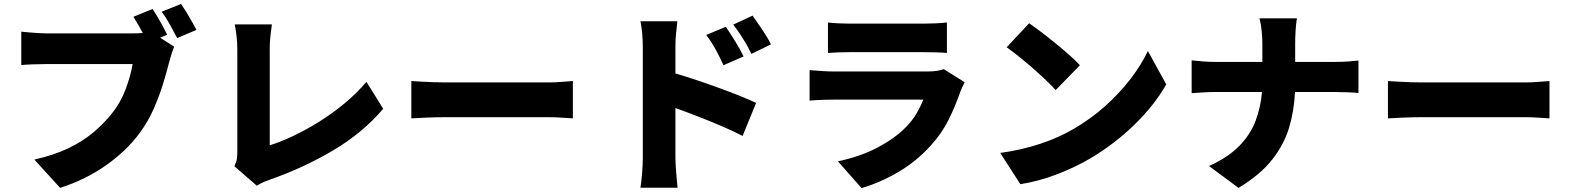

<svg xmlns="http://www.w3.org/2000/svg" viewBox="-20 -895 8040 983"><path d="M761 -849Q781 -819 802 -781.5Q823 -744 836 -717L800 -702L872 -656Q864 -640 857.5 -616.5Q851 -593 846 -576Q834 -529 815 -466.5Q796 -404 767 -338Q738 -272 695 -214Q628 -123 524 -49.5Q420 24 288 67L156 -78Q257 -101 330 -136Q403 -171 456 -215.5Q509 -260 549 -309Q597 -368 623 -437.5Q649 -507 659 -567H219Q182 -567 145.5 -565.5Q109 -564 89 -562V-733Q105 -731 129 -729Q153 -727 178 -725.5Q203 -724 219 -724H660Q670 -724 683.5 -724.5Q697 -725 711 -726Q700 -747 688 -768Q676 -789 663 -809ZM907 -875Q920 -856 935 -831.5Q950 -807 963.5 -783Q977 -759 986 -742L887 -700Q871 -731 850 -769Q829 -807 808 -835Z M1180 -44Q1191 -67 1193 -83Q1195 -99 1195 -118V-644Q1195 -677 1191 -711Q1187 -745 1182 -770H1372Q1367 -736 1364 -706.5Q1361 -677 1361 -644V-151Q1416 -168 1481.5 -199Q1547 -230 1615 -272.5Q1683 -315 1745 -366.5Q1807 -418 1856 -476L1942 -338Q1836 -214 1685.5 -125Q1535 -36 1364 24Q1353 28 1334.5 35Q1316 42 1295 56Z M2086 -480Q2106 -479 2137.5 -477Q2169 -475 2202 -474Q2235 -473 2259 -473H2790Q2824 -473 2857.5 -476Q2891 -479 2913 -480V-289Q2894 -290 2857.5 -292.5Q2821 -295 2790 -295H2259Q2216 -295 2166.5 -293Q2117 -291 2086 -289Z M3696 -758Q3719 -724 3745 -682Q3771 -640 3787 -606L3684 -561Q3668 -596 3655.5 -620Q3643 -644 3629.5 -666.5Q3616 -689 3596 -716ZM3833 -815Q3856 -783 3883.5 -742Q3911 -701 3927 -668L3827 -619Q3810 -654 3796 -677.5Q3782 -701 3768 -722Q3754 -743 3734 -769ZM3271 -85V-656Q3271 -686 3268 -722Q3265 -758 3259 -786H3448Q3445 -758 3441.5 -725Q3438 -692 3438 -656V-519Q3489 -504 3547.5 -484.5Q3606 -465 3663.5 -444Q3721 -423 3770.5 -403Q3820 -383 3851 -368L3782 -199Q3732 -225 3672 -250.5Q3612 -276 3551.5 -299.5Q3491 -323 3438 -342V-85Q3438 -72 3439.5 -44.5Q3441 -17 3444 13Q3447 43 3449 66H3259Q3264 34 3267.5 -10Q3271 -54 3271 -85Z M4219 -780Q4240 -777 4272.5 -775.5Q4305 -774 4331 -774H4710Q4734 -774 4770 -775.5Q4806 -777 4828 -780V-624Q4807 -626 4772 -627Q4737 -628 4708 -628H4331Q4306 -628 4274 -627Q4242 -626 4219 -624ZM4919 -474Q4913 -463 4906.5 -449Q4900 -435 4897 -426Q4872 -354 4838 -284.5Q4804 -215 4748 -153Q4674 -70 4580.5 -15Q4487 40 4391 68L4270 -69Q4387 -94 4473.5 -140Q4560 -186 4614 -240Q4651 -277 4672.5 -314Q4694 -351 4707 -385H4252Q4233 -385 4196 -384Q4159 -383 4125 -380V-536Q4160 -533 4193.5 -531Q4227 -529 4252 -529H4728Q4757 -529 4778.5 -532.5Q4800 -536 4812 -541Z M5249 -776Q5275 -758 5310 -731.5Q5345 -705 5382.5 -674.5Q5420 -644 5453.5 -614.5Q5487 -585 5509 -561L5385 -434Q5365 -456 5334 -485.5Q5303 -515 5267 -546.5Q5231 -578 5196 -606Q5161 -634 5134 -653ZM5101 -112Q5211 -127 5306.5 -159Q5402 -191 5475 -234Q5565 -286 5639 -352.5Q5713 -419 5768.5 -491.5Q5824 -564 5857 -634L5951 -463Q5891 -357 5789 -257.5Q5687 -158 5562 -84Q5486 -39 5392.5 -3Q5299 33 5204 48Z M6443 -674Q6443 -700 6439.5 -736.5Q6436 -773 6428 -801H6620Q6615 -773 6613 -735Q6611 -697 6611 -673V-578H6813Q6853 -578 6885 -580.5Q6917 -583 6935 -585V-419Q6917 -421 6881.5 -422.5Q6846 -424 6812 -424H6610Q6606 -329 6580 -242Q6554 -155 6493 -77.5Q6432 0 6321 67L6170 -45Q6269 -90 6326 -149Q6383 -208 6409 -278Q6435 -348 6441 -424H6207Q6172 -424 6140.5 -422Q6109 -420 6081 -418V-586Q6108 -583 6139.5 -580.5Q6171 -578 6203 -578H6443Z M7086 -480Q7106 -479 7137.5 -477Q7169 -475 7202 -474Q7235 -473 7259 -473H7790Q7824 -473 7857.5 -476Q7891 -479 7913 -480V-289Q7894 -290 7857.5 -292.5Q7821 -295 7790 -295H7259Q7216 -295 7166.5 -293Q7117 -291 7086 -289Z"/></svg>

Font: Source Han Sans CN Heavy
Style: Regular
Weight: 900
Designer: Ryoko NISHIZUKA 西塚涼子 (kana, bopomofo & ideographs); Paul D. Hunt (Latin, Greek & Cyrillic); Sandoll Communications 산돌커뮤니
Foundry: Adobe
Version: Version 2.000;hotconv 1.0.107;makeotfexe 2.5.65593